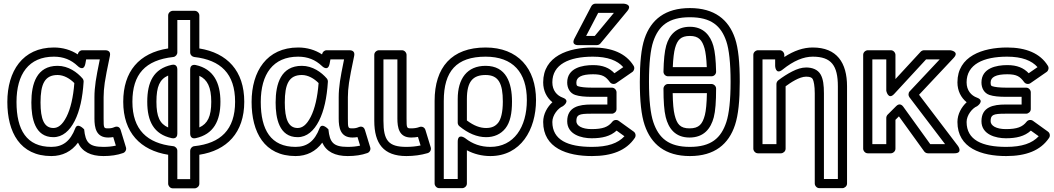

<svg xmlns="http://www.w3.org/2000/svg" viewBox="-20 -811 5745 1047"><path d="M495 -165C495 -114.6 504.1 -61 570 -61C579.4 -61 589.5 -62 597.5 -63.5L611.7 -16.9C590.9 -12.2 569.5 -10 544 -10C465.9 -10 446 -34 438.9 -105.5C438.9 -105.5 403.3 -145.2 390.6 -111.9C363.3 -40.2 321.5 -10 260 -10C125.5 -10 70 -101.8 70 -255C70 -406.9 136.9 -502 274 -502C325.5 -502 367.6 -485.3 403.8 -450.9C403.8 -450.9 436.7 -417 445.6 -464.4L449.8 -487H524.2C513 -432.5 505.6 -393.4 501.8 -367.1C497.3 -336.4 495 -307.8 495 -281ZM404 -514.4C366.2 -539.1 322 -552 274 -552C102.9 -552 20 -422.3 20 -255C20 -90.1 89.1 40 260 40C320.2 40 370.4 15 405.3 -33.2C427.8 16.6 475.4 40 544 40C584.2 40 620 34.8 651.4 23.5C663 19.4 670.9 5.7 666.9 -7.3L637.9 -102.3C631.2 -124.4 612.2 -121.8 603.3 -117.6C594.5 -113.4 583.7 -111 570 -111C546.1 -111 545 -111.4 545 -165V-281C545 -304.9 547.1 -331.2 551.2 -359.9C555.4 -388.4 564.8 -437.8 579.5 -506.8C585.4 -534.8 561.5 -537 555 -537H429C417.1 -537 406.5 -527.9 404 -514.4ZM151 -252C151 -167 169.7 -63 271 -63C321.4 -63 360.1 -98 387.3 -151.7C414.9 -206.2 430.5 -277.4 436 -365.5C436.4 -372.1 433.4 -379.3 429.9 -383.3C401.2 -416.6 352.9 -452 294 -452C180.3 -452 151 -354.6 151 -252ZM201 -252C201 -352.2 223.5 -402 294 -402C328.3 -402 361.4 -382.4 385.3 -358C379.7 -281 364.6 -217.6 342.7 -174.3C319.3 -128 295.2 -113 271 -113C220.1 -113 201 -162.5 201 -252Z M1262 -256C1262 -103.7 1183 -29.2 1039.4 -13.9C1026.3 -12.5 1017 -0.6 1017 11V166H947V11C947 -2.1 936.2 -12.6 924.7 -13.9C782.6 -29.4 702 -103.6 702 -256C702 -406 772.1 -483.3 924.7 -500.1C937.8 -501.6 947 -513.5 947 -525V-702H1017V-525C1017 -511.9 1027.9 -501.4 1039.2 -500.2C1183.5 -483.7 1262 -409.4 1262 -256ZM1312 -256C1312 -425.1 1218.9 -522.2 1067 -546.8V-727C1067 -737.7 1057.1 -752 1042 -752H922C911.3 -752 897 -742.1 897 -727V-546.9C738 -522.1 652 -421.2 652 -256C652 -87.7 746.1 8.7 897 32.9V191C897 201.7 906.9 216 922 216H1042C1052.7 216 1067 206.1 1067 191V32.9C1217 9.7 1312 -87.2 1312 -256ZM916.7 -457.4C817.1 -436 783 -363 783 -256C783 -150.2 818.3 -78.8 916.7 -57.6C923 -56.2 947 -53.3 947 -82V-433C947 -439.5 944.8 -463.5 916.7 -457.4ZM897 -399.1V-115.9C851.8 -135.8 833 -173.7 833 -256C833 -339.7 850.9 -378.7 897 -399.1ZM1047.3 -57.6C1144.2 -78.8 1182 -151.1 1182 -256C1182 -359.9 1144.3 -435.2 1047.3 -456.4C1041.1 -457.8 1017 -460.9 1017 -432V-82C1017 -75.6 1019.1 -51.4 1047.3 -57.6ZM1067 -116.1V-397.6C1111 -377.1 1132 -335.3 1132 -256C1132 -176.1 1112.1 -136.3 1067 -116.1Z M1827 -165C1827 -114.6 1836.1 -61 1902 -61C1911.4 -61 1921.5 -62 1929.5 -63.5L1943.7 -16.9C1922.9 -12.2 1901.5 -10 1876 -10C1797.9 -10 1778 -34 1770.9 -105.5C1770.9 -105.5 1735.3 -145.2 1722.6 -111.9C1695.3 -40.2 1653.5 -10 1592 -10C1457.5 -10 1402 -101.8 1402 -255C1402 -406.9 1468.9 -502 1606 -502C1657.5 -502 1699.6 -485.3 1735.8 -450.9C1735.8 -450.9 1768.7 -417 1777.6 -464.4L1781.8 -487H1856.2C1845 -432.5 1837.6 -393.4 1833.8 -367.1C1829.3 -336.4 1827 -307.8 1827 -281ZM1736 -514.4C1698.2 -539.1 1654 -552 1606 -552C1434.9 -552 1352 -422.3 1352 -255C1352 -90.1 1421.1 40 1592 40C1652.2 40 1702.4 15 1737.3 -33.2C1759.8 16.6 1807.4 40 1876 40C1916.2 40 1952 34.8 1983.4 23.5C1995 19.4 2002.9 5.7 1998.9 -7.3L1969.9 -102.3C1963.2 -124.4 1944.2 -121.8 1935.3 -117.6C1926.5 -113.4 1915.7 -111 1902 -111C1878.1 -111 1877 -111.4 1877 -165V-281C1877 -304.9 1879.1 -331.2 1883.2 -359.9C1887.4 -388.4 1896.8 -437.8 1911.5 -506.8C1917.4 -534.8 1893.5 -537 1887 -537H1761C1749.1 -537 1738.5 -527.9 1736 -514.4ZM1483 -252C1483 -167 1501.7 -63 1603 -63C1653.4 -63 1692.1 -98 1719.3 -151.7C1746.9 -206.2 1762.5 -277.4 1768 -365.5C1768.4 -372.1 1765.4 -379.3 1761.9 -383.3C1733.2 -416.6 1684.9 -452 1626 -452C1512.3 -452 1483 -354.6 1483 -252ZM1533 -252C1533 -352.2 1555.5 -402 1626 -402C1660.3 -402 1693.4 -382.4 1717.3 -358C1711.7 -281 1696.6 -217.6 1674.7 -174.3C1651.3 -128 1627.2 -113 1603 -113C1552.1 -113 1533 -162.5 1533 -252Z M2147 -165C2147 -116.4 2155 -61 2222 -61C2234.8 -61 2249.5 -62.5 2259.2 -64.3L2273.4 -17.8C2249 -12.6 2223.2 -10 2196 -10C2098.3 -10 2071 -44.7 2071 -152V-487H2147ZM2197 -165V-512C2197 -522.7 2187.1 -537 2172 -537H2046C2035.3 -537 2021 -527.1 2021 -512V-152C2021 -28.5 2071.1 40 2196 40C2236.8 40 2275.6 34.7 2312.1 24C2325.6 20 2332.9 5.6 2328.9 -7.3L2299.9 -102.3C2294.9 -118.7 2278.7 -122.9 2266.9 -118.3C2255.1 -113.7 2240.3 -111 2222 -111C2197.9 -111 2197 -112.4 2197 -165Z M2853 -265C2853 -117.1 2781.9 -10 2654 -10C2602 -10 2557 -25.6 2516.5 -57.6C2516.5 -57.6 2476 -87.5 2476 -38V165H2400V-261C2400 -422.2 2468.8 -502 2628 -502C2777.1 -502 2853 -416 2853 -265ZM2903 -265C2903 -437.8 2804.6 -552 2628 -552C2442.1 -552 2350 -442.8 2350 -261V190C2350 200.7 2359.9 215 2375 215H2501C2511.7 215 2526 205.1 2526 190V8.4C2563.7 28.7 2608.1 40 2654 40C2819.4 40 2903 -103.3 2903 -265ZM2772 -257C2772 -359.1 2740.7 -452 2628 -452C2527.6 -452 2476 -382.8 2476 -271V-142C2476 -134.5 2479.6 -127.2 2485.2 -122.7C2532.1 -84.2 2581 -63 2631 -63C2673.8 -63 2710.8 -79 2736.1 -111C2762.3 -144.1 2772 -193.5 2772 -257ZM2722 -257C2722 -197.8 2711.3 -160.2 2696.9 -142C2681.6 -122.6 2661.6 -113 2631 -113C2598.1 -113 2564.9 -124.8 2526 -154.1V-271C2526 -367.2 2559.1 -402 2628 -402C2699.3 -402 2722 -354.9 2722 -257Z M3206 -57C3263.6 -57 3308.2 -67.5 3342.4 -98.8L3385.2 -68C3349.4 -29.6 3294.4 -10 3208 -10C3076.4 -10 2992 -47.6 2992 -146C2992 -182.7 3022.9 -221.3 3049.3 -231.8C3049.3 -231.8 3094.1 -261.8 3048.6 -278.5C3017.2 -290 2992 -317.6 2992 -362C2992 -459.7 3082.9 -502 3213 -502C3294 -502 3347 -480.8 3378.7 -444.9L3330.6 -411.6C3303 -440.9 3267.1 -456 3214 -456C3154.7 -456 3073 -440.3 3073 -361C3073 -331.1 3087 -303.3 3116.5 -293.3C3139 -285.7 3168.7 -283 3208 -283H3292V-241H3203C3138.5 -241 3073 -228.5 3073 -150C3073 -76.9 3151.8 -57 3206 -57ZM3206 -107C3152.9 -107 3123 -125.9 3123 -150C3123 -184.9 3136.1 -191 3203 -191H3317C3327.7 -191 3342 -200.9 3342 -216V-308C3342 -318.7 3332.1 -333 3317 -333H3208C3171.3 -333 3145.3 -336.3 3132.5 -340.7C3126.7 -342.7 3123 -344.3 3123 -361C3123 -390.7 3152.2 -406 3214 -406C3266.4 -406 3283.6 -393.2 3305.9 -363.1C3313.6 -352.7 3329.1 -349.8 3340.2 -357.5L3428.2 -418.5C3438 -425.2 3442.5 -440.4 3435.3 -452.1C3393.3 -520.6 3315.5 -552 3213 -552C3079.4 -552 2942 -504.9 2942 -362C2942 -315.2 2961.6 -278.3 2992.3 -253.5C2964.9 -228.2 2942 -189.5 2942 -146C2942 -2.9 3073.6 40 3208 40C3315.6 40 3394.9 10.4 3441.7 -59C3449 -69.8 3446.6 -85.4 3435.6 -93.3L3353.6 -152.3C3343.5 -159.6 3327.7 -158.1 3319.3 -147.4C3296.7 -118.6 3267.5 -107 3206 -107ZM3223.3 -615H3176.3L3242.1 -741H3327.8ZM3235 -565C3242.1 -565 3249.5 -568.3 3254.2 -574L3400.2 -750C3432 -788.3 3381 -791 3381 -791H3227C3218.5 -791 3209.2 -785.9 3204.8 -777.6L3112.8 -601.6C3091.7 -561 3135 -565 3135 -565Z M3885 -420.5C3883.6 -482.9 3879.2 -528.8 3870 -560.9C3854 -617.1 3816.5 -665 3742 -665C3668 -665 3629.2 -620 3612.9 -562.3C3603.8 -530 3599.4 -483.6 3598 -420.5C3597.7 -407.2 3608.4 -395 3623 -395H3860C3873.4 -395 3885.3 -405.9 3885 -420.5ZM3834.2 -445H3648.8C3650.7 -491.4 3655.3 -528.2 3661.1 -548.7C3673.6 -593.3 3692.6 -615 3742 -615C3790.2 -615 3809.2 -591.9 3822 -547.1C3827.8 -526.7 3832.3 -492.3 3834.2 -445ZM3742 -717C3857.5 -717 3912.1 -670.6 3940.8 -585.5C3955.5 -542 3964 -467.7 3964 -365C3964 -264.3 3955.6 -190.4 3940.8 -145.3C3912.1 -58.1 3858 -10 3742 -10C3626.1 -10 3572 -58.3 3542.7 -145C3527.6 -189.6 3519 -263.7 3519 -365C3519 -467 3527.5 -541 3542.2 -584.5C3571.1 -670.1 3625.7 -717 3742 -717ZM3742 -767C3607.7 -767 3529.9 -704.2 3494.8 -600.5C3476.8 -547.3 3469 -469.6 3469 -365C3469 -261 3477 -183.1 3495.3 -129C3530.5 -25 3607.2 40 3742 40C3876.7 40 3953.8 -24.8 3988.2 -129.7C4006.1 -184 4014 -261.7 4014 -365C4014 -470.3 4006.2 -548.3 3988.2 -601.5C3953.3 -704.9 3875.3 -767 3742 -767ZM3598 -328C3598 -258.3 3601.6 -207.4 3610.2 -172.5C3625.3 -111.6 3661.5 -61 3740 -61C3818.7 -61 3856.2 -110.5 3872.2 -171.1C3881.3 -205.7 3885 -257 3885 -328C3885 -343.1 3870.7 -353 3860 -353H3623C3607.9 -353 3598 -338.7 3598 -328ZM3648.2 -303H3834.8C3834 -249.2 3829.7 -206.1 3823.8 -183.9C3810.8 -134.6 3792.4 -111 3740 -111C3688.8 -111 3671.2 -134.3 3658.8 -184.5C3652.8 -208.6 3649.1 -246.4 3648.2 -303Z M4412 -502C4513.3 -502 4549 -453.7 4549 -340V165H4473V-302C4473 -346.3 4469 -379.7 4455.3 -404.2C4439.7 -432.1 4409.1 -443 4376 -443C4351.7 -443 4326.4 -435 4299.6 -421.2C4273.5 -407.8 4248.2 -391.7 4223.7 -372.8C4217.4 -367.9 4214 -359.3 4214 -353V-25H4138V-487H4207V-451C4207 -451 4209.1 -400.4 4247.7 -431.6C4307.7 -480 4362.3 -502 4412 -502ZM4376 -393C4400.2 -393 4407.9 -386.5 4411.7 -379.8C4417.4 -369.6 4423 -343.1 4423 -302V190C4423 200.7 4432.9 215 4448 215H4574C4584.7 215 4599 205.1 4599 190V-340C4599 -469.1 4543.7 -552 4412 -552C4360.5 -552 4309.8 -534.5 4257 -500.2V-512C4257 -522.7 4247.1 -537 4232 -537H4113C4102.3 -537 4088 -527.1 4088 -512V0C4088 10.7 4097.9 25 4113 25H4239C4249.7 25 4264 15.1 4264 0V-340.5C4290.6 -359.9 4339 -393 4376 -393Z M5133.6 -25H5052.8L4905.3 -229.6C4900.9 -235.8 4886 -251.3 4867.3 -232.7L4820.3 -185.7C4815.5 -180.9 4813 -173.5 4813 -168V-25H4737V-487H4813V-316C4813 -316 4823.5 -263.4 4856.4 -299L5029.9 -487H5104.2L4940.8 -313.1C4932.2 -304 4932.4 -289.7 4939.1 -280.9ZM5184 25C5233.3 25 5203.9 -15.1 5203.9 -15.1L4991.7 -294.3L5180.2 -494.9C5214.1 -531 5162 -537 5162 -537H5019C5012.8 -537 5005.4 -534.1 5000.6 -529L4863 -379.9V-512C4863 -522.7 4853.1 -537 4838 -537H4712C4701.3 -537 4687 -527.1 4687 -512V0C4687 10.7 4696.9 25 4712 25H4838C4848.7 25 4863 15.1 4863 0V-157.6L4881.9 -176.5L5019.7 14.6C5023.8 20.3 5031.8 25 5040 25Z M5465 -57C5522.6 -57 5567.2 -67.5 5601.4 -98.8L5644.2 -68C5608.4 -29.6 5553.4 -10 5467 -10C5335.4 -10 5251 -47.6 5251 -146C5251 -182.7 5281.9 -221.3 5308.3 -231.8C5308.3 -231.8 5353 -261.8 5307.6 -278.5C5276.2 -290 5251 -317.6 5251 -362C5251 -459.7 5341.9 -502 5472 -502C5553 -502 5606 -480.8 5637.7 -444.9L5589.6 -411.6C5562 -440.9 5526.1 -456 5473 -456C5413.7 -456 5332 -440.3 5332 -361C5332 -331.1 5346 -303.3 5375.5 -293.3C5398 -285.7 5427.7 -283 5467 -283H5551V-241H5462C5397.5 -241 5332 -228.5 5332 -150C5332 -76.9 5410.8 -57 5465 -57ZM5465 -107C5411.9 -107 5382 -125.9 5382 -150C5382 -184.9 5395.1 -191 5462 -191H5576C5586.7 -191 5601 -200.9 5601 -216V-308C5601 -318.7 5591.1 -333 5576 -333H5467C5430.3 -333 5404.3 -336.3 5391.5 -340.7C5385.7 -342.7 5382 -344.3 5382 -361C5382 -390.7 5411.2 -406 5473 -406C5525.4 -406 5542.6 -393.2 5564.9 -363.1C5572.6 -352.7 5588.1 -349.8 5599.2 -357.5L5687.2 -418.5C5697 -425.2 5701.5 -440.4 5694.3 -452.1C5652.3 -520.6 5574.5 -552 5472 -552C5338.4 -552 5201 -504.9 5201 -362C5201 -315.2 5220.6 -278.3 5251.3 -253.5C5223.9 -228.2 5201 -189.5 5201 -146C5201 -2.9 5332.6 40 5467 40C5574.6 40 5653.9 10.4 5700.7 -59C5708 -69.8 5705.6 -85.4 5694.6 -93.3L5612.6 -152.3C5602.5 -159.6 5586.7 -158.1 5578.3 -147.4C5555.7 -118.6 5526.5 -107 5465 -107Z"/></svg>

Font: Fog Sans
Style: Outline
Weight: 700
Foundry: Intel Corporation
Version: Version 1.00